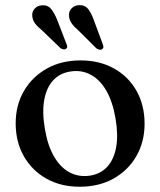

<svg xmlns="http://www.w3.org/2000/svg" viewBox="-20 -715 624 747"><path d="M293.5 -480Q367 -480 423.2 -448.8Q479.5 -417.5 511 -361.8Q542.5 -306 542.5 -233.5Q542.5 -163 510.5 -107.5Q478.5 -52 421.8 -20.2Q365 11.5 290 11.5Q216.5 11.5 160.5 -20Q104.5 -51.5 72.8 -107.2Q41 -163 41 -235Q41 -306 73.2 -361.2Q105.5 -416.5 162.2 -448.2Q219 -480 293.5 -480ZM329 -31.5Q370.5 -37.5 396.8 -65.8Q423 -94 431.8 -141.8Q440.5 -189.5 429.5 -254Q418.5 -319 393.8 -362Q369 -405 333.2 -424.2Q297.5 -443.5 255 -437Q213.5 -431 187.2 -402.8Q161 -374.5 152.2 -326.8Q143.5 -279 154.5 -214.5Q165 -149.5 190 -106.5Q215 -63.5 250.5 -44.5Q286 -25.5 329 -31.5ZM203 -636.5 238 -545.5Q241 -539.5 241.5 -534.2Q242 -529 237 -525.5Q233 -522 227 -523Q221 -524 215.5 -527.5L145 -595.5Q127.5 -609.5 117 -623Q106.5 -636.5 105.5 -653.5Q104 -669.5 115 -681.5Q126 -693.5 144.5 -694.5Q166.5 -695.5 179.2 -679.8Q192 -664 203 -636.5ZM345.5 -635.5 379.5 -544Q382 -537.5 382.2 -532.5Q382.5 -527.5 377.5 -524Q373 -520.5 367 -521.8Q361 -523 355.5 -526.5L285.5 -596Q268.5 -610.5 258.8 -624.2Q249 -638 248.5 -655Q247.5 -671 258.8 -682.8Q270 -694.5 288.5 -695Q311 -695.5 323.5 -679.2Q336 -663 345.5 -635.5Z"/></svg>

Font: Fraunces 12pt
Style: Regular
Weight: 400
Version: Version 1.000;[b76b70a41]